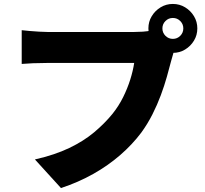

<svg xmlns="http://www.w3.org/2000/svg" viewBox="-20 -886 1040 973"><path d="M803 -742Q803 -720 818.5 -704.5Q834 -689 856 -689Q878 -689 893.5 -704.5Q909 -720 909 -742Q909 -764 893.5 -779.5Q878 -795 856 -795Q834 -795 818.5 -779.5Q803 -764 803 -742ZM732 -742Q732 -776 749 -804Q766 -832 794 -849Q822 -866 856 -866Q890 -866 918 -849Q946 -832 963 -804Q980 -776 980 -742Q980 -708 963 -680Q946 -652 918 -635Q890 -618 856 -618Q822 -618 794 -635Q766 -652 749 -680Q732 -708 732 -742ZM873 -656Q865 -640 858.5 -616.5Q852 -593 847 -576Q838 -541 825.5 -496.5Q813 -452 795 -403.5Q777 -355 752.5 -306.5Q728 -258 696 -214Q651 -154 589.5 -100.5Q528 -47 452.5 -4.5Q377 38 289 67L157 -78Q258 -101 331 -136Q404 -171 457 -215.5Q510 -260 550 -309Q582 -349 604 -393.5Q626 -438 640 -482.5Q654 -527 660 -567Q645 -567 612.5 -567Q580 -567 537.5 -567Q495 -567 448.5 -567Q402 -567 358 -567Q314 -567 277.5 -567Q241 -567 220 -567Q183 -567 146.5 -565.5Q110 -564 90 -562V-733Q106 -731 130 -729Q154 -727 179 -725.5Q204 -724 220 -724Q238 -724 267.5 -724Q297 -724 333.5 -724Q370 -724 409.5 -724Q449 -724 488 -724Q527 -724 561.5 -724Q596 -724 622 -724Q648 -724 661 -724Q678 -724 704 -725.5Q730 -727 753 -733Z"/></svg>

Font: Noto Sans JP Thin Black
Style: Regular
Weight: 900
Version: Version 2.004-H2;hotconv 1.0.118;makeotfexe 2.5.65603